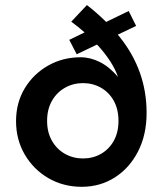

<svg xmlns="http://www.w3.org/2000/svg" viewBox="-20 -719 639 754"><path d="M300.8 14.6Q228.5 14.6 169.9 -19.5Q111.3 -53.7 77.1 -112.3Q43 -170.9 43 -243.2Q43 -315.4 77.1 -372.1Q111.3 -428.7 168.9 -461.4Q226.6 -494.1 296.9 -494.1Q335 -494.1 372.6 -475.1Q410.2 -456.1 443.4 -417Q432.6 -448.2 412.1 -479.5Q391.6 -510.7 365.2 -539.6Q338.9 -568.4 311 -592.8Q283.2 -617.2 259.8 -633.8L321.3 -699.2Q397.5 -639.6 450.2 -573.7Q502.9 -507.8 529.3 -433.6Q555.7 -359.4 555.7 -275.4Q555.7 -189.5 522 -124Q488.3 -58.6 430.7 -22Q373 14.6 300.8 14.6ZM305.7 -96.7Q344.7 -96.7 376.5 -114.7Q408.2 -132.8 426.8 -166Q445.3 -199.2 445.3 -244.1Q445.3 -290 426.8 -323.2Q408.2 -356.4 376.5 -374.5Q344.7 -392.6 305.7 -392.6Q267.6 -392.6 235.4 -374.5Q203.1 -356.4 184.1 -323.2Q165 -290 165 -244.1Q165 -199.2 184.1 -166Q203.1 -132.8 235.4 -114.7Q267.6 -96.7 305.7 -96.7ZM281.2 -505.9 252 -562.5 485.4 -675.8 514.6 -617.2Z"/></svg>

Font: Sen SemiBold
Style: Regular
Weight: 600
Designer: Kosal Sen, Philatype
Foundry: Philatype
Version: Version 2.000;gftools[0.9.31]